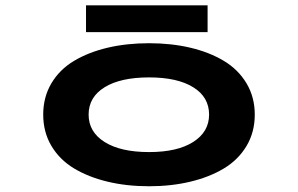

<svg xmlns="http://www.w3.org/2000/svg" viewBox="-20 -670 1090 702"><path d="M294.5 -650.5H739V-552.5H294.5ZM525 11Q443 11 373.2 -5.8Q303.5 -22.5 250.8 -54.2Q198 -86 168 -136.5Q138 -187 138 -251Q138 -315 168 -365.5Q198 -416 250.8 -447.5Q303.5 -479 373.2 -495.5Q443 -512 525 -512Q606.5 -512 676.2 -495.5Q746 -479 798.8 -447.2Q851.5 -415.5 881.5 -365Q911.5 -314.5 911.5 -251Q911.5 -187 881.5 -136.5Q851.5 -86 798.8 -54.2Q746 -22.5 676.2 -5.8Q606.5 11 525 11ZM525 -114Q628.5 -114 686.5 -151Q744.5 -188 744.5 -251Q744.5 -315 686.5 -351Q628.5 -387 525 -387Q421 -387 362.5 -351Q304 -315 304 -251Q304 -187.5 362.5 -150.8Q421 -114 525 -114Z"/></svg>

Font: League Mono Extended SemiBold
Style: Regular
Weight: 600
Width: 9
Designer: Tyler Finck
Foundry: The League of Moveable Type / Tyler Finck
Version: Version 2.210